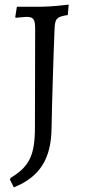

<svg xmlns="http://www.w3.org/2000/svg" viewBox="-20 -666 367 830"><path d="M40 144C153 98 202 20 203 -116C204 -198 212 -455 216 -544C218 -586 226 -594 273 -601L277 -646C277 -646 204 -637 161 -637H53L46 -593L48 -589C48 -589 83 -593 95 -593C125 -593 132 -583 132 -540L131 -115C131 5 107 54 26 103L23 111Z"/></svg>

Font: Alegreya SC
Style: Regular
Weight: 400
Designer: Juan Pablo del Peral
Foundry: Huerta Tipografica
Version: Version 2.007;PS 002.007;hotconv 1.0.88;makeotf.lib2.5.64775